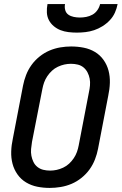

<svg xmlns="http://www.w3.org/2000/svg" viewBox="-20 -910 597 942"><path d="M224 12Q192 12 162.5 6Q133 0 108 -15Q83 -30 66 -54Q49 -78 41.5 -106.5Q34 -135 35 -166.5Q36 -198 43 -230L93 -490Q98 -516 108 -542Q118 -568 134.5 -591Q151 -614 174 -632.5Q197 -651 223 -662Q249 -673 276 -677.5Q303 -682 329 -682Q361 -682 391 -676Q421 -670 446 -655Q471 -640 488 -616Q505 -592 512.5 -563.5Q520 -535 519 -503.5Q518 -472 511 -440L461 -180Q456 -154 446 -128Q436 -102 419.5 -79Q403 -56 380 -37.5Q357 -19 331 -8Q305 3 277.5 7.5Q250 12 224 12ZM226 -73Q242 -73 258 -76.5Q274 -80 290 -87.5Q306 -95 319 -107Q332 -119 342 -134Q352 -149 357.5 -164.5Q363 -180 366 -196L416 -456Q420 -474 421.5 -491Q423 -508 420 -524Q417 -540 409.5 -554.5Q402 -569 390 -579Q378 -589 362 -593Q346 -597 328 -597Q312 -597 296 -593.5Q280 -590 264 -582.5Q248 -575 235 -563Q222 -551 212 -536Q202 -521 196.5 -505.5Q191 -490 188 -474L137 -214Q134 -196 132.5 -179Q131 -162 134 -146Q137 -130 144 -115.5Q151 -101 163.5 -91Q176 -81 192 -77Q208 -73 226 -73ZM357 -750Q336 -750 315.5 -752.5Q295 -755 277 -762Q259 -769 244 -781.5Q229 -794 220 -811Q211 -828 210 -848.5Q209 -869 213 -890H299Q296 -875 300 -860.5Q304 -846 315.5 -838Q327 -830 342 -827Q357 -824 372 -824Q387 -824 403 -827Q419 -830 433.5 -838Q448 -846 458 -860.5Q468 -875 471 -890H557Q553 -869 544 -848.5Q535 -828 519 -811Q503 -794 483 -781.5Q463 -769 442 -762Q421 -755 399.5 -752.5Q378 -750 357 -750Z"/></svg>

Font: Lode Dark Term
Style: Bold Italic
Weight: 700
Italic angle: -11°
Monospace: yes
Designer: Belleve Invis
Foundry: Belleve Invis
Version: Version 29.2.0